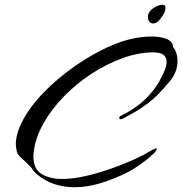

<svg xmlns="http://www.w3.org/2000/svg" viewBox="-20 -758 769 810"><path d="M293 32Q250 32 209 18.5Q168 5 132 -26Q125 -32 118.5 -42Q112 -52 101 -62Q90 -74 77 -85Q64 -96 55 -108Q51 -115 48.5 -131.5Q46 -148 47 -161Q52 -208 80.5 -258.5Q109 -309 154.5 -357.5Q200 -406 256 -449.5Q312 -493 372 -527Q432 -561 489 -581Q521 -592 555 -598Q589 -604 619 -604Q657 -604 683 -593.5Q709 -583 710 -560Q729 -535 729 -501Q729 -458 701 -421Q673 -386 646 -359Q619 -332 585 -308.5Q551 -285 501 -259Q496 -255 490 -255Q483 -255 483 -261Q483 -264 487 -268Q549 -298 589 -336Q629 -374 650 -411Q661 -431 672 -455Q683 -479 683 -498Q683 -515 670.5 -526Q658 -537 626 -537Q565 -537 498 -513Q431 -489 366.5 -447Q302 -405 249 -350.5Q196 -296 162 -235Q128 -174 122 -113Q121 -109 121 -105Q121 -101 121 -97Q121 -45 155.5 -24Q190 -3 242 -3Q288 -3 342 -15.5Q396 -28 448.5 -46.5Q501 -65 543 -84Q585 -103 607 -117Q620 -125 627.5 -128.5Q635 -132 639 -132Q642 -132 642 -130Q642 -124 627 -109Q605 -88 573.5 -65.5Q542 -43 510 -27Q461 -3 405 14.5Q349 32 293 32ZM624 -659Q616 -659 610 -667Q604 -675 604 -686Q604 -708 626 -723Q648 -738 667 -738Q678 -738 678 -725Q678 -712 670 -698Q665 -689 653 -674Q641 -659 624 -659Z"/></svg>

Font: The Nautigal
Style: Bold
Weight: 700
Designer: Robert E. Leuschke
Foundry: Robert E. Leuschke
Version: Version 1.100; ttfautohint (v1.8.3)